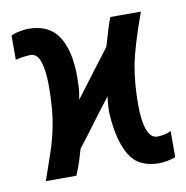

<svg xmlns="http://www.w3.org/2000/svg" viewBox="-65 -598 630 651"><g transform="rotate(-10 250.0 -272.0)"><path d="M295 -202Q294 -213 295.5 -232Q297 -251 299 -263Q269 -225 238.5 -183.5Q208 -142 178 -104Q173 -86 166 -64Q159 -42 148 -16H43Q62 -70 76 -112.5Q90 -155 96 -187Q103 -219 106 -256.5Q109 -294 109 -331Q109 -385 98.5 -416.5Q88 -448 62 -446Q57 -446 44 -444.5Q31 -443 14 -439V-522Q25 -528 43.5 -531.5Q62 -535 73 -535Q145 -535 177 -485.5Q209 -436 209 -346Q209 -329 208 -310Q207 -291 202 -268Q231 -306 263 -348.5Q295 -391 324 -429Q334 -464 342 -489.5Q350 -515 355 -526H460Q440 -471 427 -428Q414 -385 408 -355Q402 -323 399 -288Q396 -253 396 -217Q396 -160 407.5 -129.5Q419 -99 442 -99Q449 -99 462 -101Q475 -103 489 -110V-20Q478 -15 460.5 -12Q443 -9 432 -9Q361 -9 331 -59.5Q301 -110 295 -202Z"/></g></svg>

Font: D2Coding
Style: Bold
Weight: 700
Monospace: yes
Designer: Yong-Rak Park; Jeong-Hwan Yoon; Sang-Min Lee;
Foundry: NHN Corporation
Version: Version 1.3.2; Build 20180524